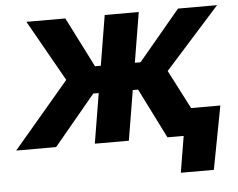

<svg xmlns="http://www.w3.org/2000/svg" viewBox="-75 -606 1022 823"><g transform="rotate(-5 436.5 -195.0)"><path d="M-24.4 0 215.8 -283.2 67.4 -545.9H234.9L343.8 -330.6H368.7L404.3 -545.9H550.8L515.1 -330.6H539.6L719.7 -545.9H887.7L652.3 -283.2L798.3 0H626.5L519 -214.8H496.1L460.4 0H314L349.6 -214.8H326.2L147.5 0ZM670.4 156.2 696.3 0H654.3L673.3 -116.2H864.3L812.5 156.2Z"/></g></svg>

Font: Inter
Style: Bold Italic
Weight: 700
Italic angle: -9.39999°
Designer: Rasmus Andersson
Foundry: rsms
Version: Version 4.001;git-9221beed3